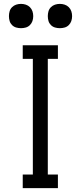

<svg xmlns="http://www.w3.org/2000/svg" viewBox="-20 -968 415 988"><path d="M97 0V-70H149V-665H97V-735H278V-665H226V-70H278V0ZM288 -823Q275 -823 263 -826.5Q251 -830 242 -839Q233 -848 229.5 -860Q226 -872 226 -885Q226 -898 229.5 -910Q233 -922 242 -931Q251 -940 263 -944Q275 -948 288 -948Q301 -948 313 -944Q325 -940 334 -931Q343 -922 347 -910Q351 -898 351 -885Q351 -872 347 -860Q343 -848 334 -839Q325 -830 313 -826.5Q301 -823 288 -823ZM88 -823Q75 -823 63 -826.5Q51 -830 42 -839Q33 -848 29.5 -860Q26 -872 26 -885Q26 -898 29.5 -910Q33 -922 42 -931Q51 -940 63 -944Q75 -948 88 -948Q101 -948 113 -944Q125 -940 134 -931Q143 -922 147 -910Q151 -898 151 -885Q151 -872 147 -860Q143 -848 134 -839Q125 -830 113 -826.5Q101 -823 88 -823Z"/></svg>

Font: Zed Sans
Style: Regular
Weight: 400
Designer: Belleve Invis
Foundry: Belleve Invis
Version: Version 1.0.0; ttfautohint (v1.8.4)